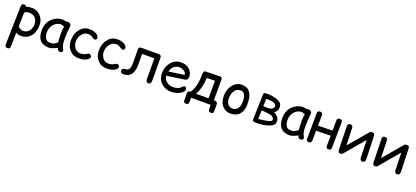

<svg xmlns="http://www.w3.org/2000/svg" viewBox="55 -1788 7191 3315"><g transform="rotate(20 3650.5 -130.0)"><path d="M110.4 278.8Q59.6 278.8 60.5 230L76.2 -476.6Q77.1 -529.8 129.4 -528.8Q154.8 -528.3 167 -500.5Q191.4 -519.5 281.2 -518.6Q368.2 -518.1 432.1 -448.7Q495.6 -380.9 495.6 -290Q496.1 -158.7 438.5 -86.9Q374 -6.8 279.3 0Q195.8 6.3 163.1 -26.4Q162.6 -26.9 161.6 -27.3L155.8 232.9Q154.8 278.8 110.4 278.8ZM170.4 -394.5 164.6 -141.6Q211.9 -88.9 266.6 -92.8Q338.9 -97.7 376 -152.8Q407.7 -199.2 408.7 -266.6Q409.7 -329.6 372.1 -376.5Q339.8 -416.5 277.3 -424.8Q210.9 -433.6 170.4 -394.5Z M780.8 27.3Q561.5 27.8 560.1 -207Q558.6 -359.9 660.6 -443.4Q777.8 -539.6 905.8 -499Q919.9 -511.2 949.7 -504.4Q1008.3 -491.2 997.1 -428.7Q985.8 -367.7 983.4 -220.7Q981.4 -103.5 1009.8 -54.7Q1051.3 16.6 998 27.3Q937 40 927.2 -24.4Q826.2 26.9 780.8 27.3ZM837.4 -70.8Q855 -77.1 898.4 -112.8Q880.9 -322.8 903.3 -401.9Q856 -431.6 804.2 -418.9Q768.1 -410.2 746.6 -394Q659.7 -331.1 655.3 -216.3Q656.7 -66.9 757.8 -60.1Q800.3 -57.1 837.4 -70.8Z M1442.4 -103Q1485.4 -131.8 1512.7 -85.9Q1528.8 -58.6 1487.3 -22Q1433.6 23.9 1318.4 23.4Q1227.5 22.9 1167.5 -35.2Q1092.8 -107.4 1092.8 -216.3Q1092.8 -336.4 1146 -413.1Q1210.4 -506.3 1310.1 -513.7Q1368.2 -518.1 1416 -502.4Q1475.1 -482.4 1494.6 -452.1Q1524.4 -405.3 1491.2 -381.3Q1468.3 -364.7 1420.9 -399.9Q1363.8 -442.4 1291.5 -419.4Q1251 -406.7 1218.3 -359.9Q1181.2 -306.2 1179.7 -236.8Q1178.2 -171.4 1217.8 -117.2Q1253.9 -68.8 1318.4 -66.4Q1384.8 -64 1442.4 -103Z M1956.1 -103Q1999 -131.8 2026.4 -85.9Q2042.5 -58.6 2001 -22Q1947.3 23.9 1832 23.4Q1741.2 22.9 1681.2 -35.2Q1606.4 -107.4 1606.4 -216.3Q1606.4 -336.4 1659.7 -413.1Q1724.1 -506.3 1823.7 -513.7Q1881.8 -518.1 1929.7 -502.4Q1988.8 -482.4 2008.3 -452.1Q2038.1 -405.3 2004.9 -381.3Q1981.9 -364.7 1934.6 -399.9Q1877.4 -442.4 1805.2 -419.4Q1764.6 -406.7 1731.9 -359.9Q1694.8 -306.2 1693.4 -236.8Q1691.9 -171.4 1731.4 -117.2Q1767.6 -68.8 1832 -66.4Q1898.4 -64 1956.1 -103Z M2601.1 -518.6Q2649.9 -517.1 2649.4 -465.8L2651.4 -51.3Q2651.9 18.6 2601.6 17.6Q2555.7 17.1 2555.2 -52.7L2553.2 -422.9H2328.1L2329.6 -229.5Q2331.5 13.2 2153.8 17.6Q2093.3 19 2087.4 -20.5Q2078.6 -77.1 2160.6 -79.1Q2236.8 -81.1 2235.4 -231L2232.9 -468.8Q2232.4 -520 2285.6 -518.6Q2290.5 -518.6 2294.4 -517.6Q2435.5 -517.6 2577.1 -518.1Q2582 -518.1 2586.9 -517.6Q2593.8 -518.6 2601.1 -518.6Z M2847.2 -211.4Q2849.6 -156.2 2897 -114.7Q2951.7 -66.4 3020 -66.9Q3119.6 -67.9 3153.8 -106Q3186.5 -142.6 3207.5 -147Q3231 -151.9 3240.7 -132.3Q3263.7 -86.9 3219.2 -47.4Q3141.1 22 3014.2 21Q2920.9 20 2851.1 -37.6Q2764.2 -108.9 2764.2 -231Q2764.2 -331.5 2818.8 -410.2Q2887.2 -508.3 2995.6 -515.1Q3108.4 -522 3171.9 -459.5Q3231.9 -400.9 3229.5 -326.2Q3227.5 -266.1 3175.3 -258.8ZM2857.9 -292 3145 -334Q3137.7 -376.5 3100.6 -400.4Q3057.6 -427.7 3009.3 -427.2Q2941.9 -427.2 2893.1 -367.2Q2871.6 -340.3 2857.9 -292Z M3718.3 -519.5Q3768.1 -520.5 3768.1 -473.6L3766.6 -94.7Q3771.5 -94.7 3776.9 -94.7Q3835.9 -94.7 3836.9 -45.9Q3836.9 -39.6 3835.9 -34.2Q3837.4 -24.4 3837.4 -12.2V80.1Q3837.4 128.4 3792.5 127.4Q3743.7 126.5 3743.2 84.5Q3742.7 41.5 3742.2 -1H3381.8V80.1Q3381.8 128.4 3336.9 127.4Q3288.1 126.5 3287.6 84.5L3286.6 -22.9Q3286.6 -26.4 3286.6 -29.8Q3285.2 -36.6 3285.2 -44.4Q3286.1 -95.2 3336.4 -95.2H3336.9Q3425.8 -208.5 3423.8 -451.7Q3423.8 -472.7 3430.2 -486.3Q3431.6 -505.4 3457.5 -511.2Q3465.8 -514.2 3476.6 -514.6Q3484.9 -515.1 3491.7 -513.7L3700.2 -517.1Q3708 -519.5 3718.3 -519.5ZM3519.5 -415Q3512.2 -225.1 3439.9 -95.2L3668.5 -94.7L3669.9 -418L3524.9 -415Q3522 -415 3519.5 -415Z M4141.6 -412.6Q4077.6 -411.1 4045.9 -368.2Q3997.1 -301.8 3997.1 -222.2Q3997.1 -145.5 4032.2 -107.4Q4068.4 -68.4 4115.2 -68.4Q4168.5 -68.4 4205.1 -107.4Q4243.7 -148.9 4244.1 -240.7Q4244.6 -414.6 4141.6 -412.6ZM4137.7 -512.2Q4335.4 -510.7 4335 -231Q4334.5 -111.8 4282.2 -49.8Q4223.6 24.9 4103.5 23.9Q4016.6 23.4 3956.1 -48.3Q3901.4 -113.3 3901.4 -231Q3901.4 -342.3 3966.8 -428.2Q4031.2 -513.2 4137.7 -512.2Z M4607.9 -427.2 4603 -291.5Q4738.8 -277.3 4775.9 -314.5Q4814.9 -353.5 4779.8 -392.6Q4754.4 -420.9 4664.6 -426.3ZM4567.9 -514.2Q4577.1 -514.2 4584.5 -512.2Q4618.2 -518.6 4682.6 -508.8Q4854.5 -483.9 4872.6 -402.3Q4891.1 -319.3 4832.5 -268.6Q4823.2 -260.7 4812 -253.9Q4833.5 -247.1 4845.7 -238.3Q4940.9 -169.9 4906.7 -79.1Q4887.2 -27.8 4767.6 2Q4657.7 28.8 4560.5 19.5Q4556.6 20 4551.8 20Q4515.1 19 4516.6 -24.4L4529.8 -476.6Q4531.2 -514.2 4567.9 -514.2ZM4640.6 -211.4Q4632.3 -210.9 4623.5 -210.4Q4611.3 -210 4601.1 -210.9L4597.2 -52.7Q4645.5 -55.7 4730 -70.8Q4806.2 -85 4820.8 -98.6Q4861.3 -139.6 4794.9 -185.1Q4777.8 -196.8 4656.2 -209.5Q4647.9 -210.4 4640.6 -211.4Z M5202.6 27.3Q4983.4 27.8 4981.9 -207Q4980.5 -359.9 5082.5 -443.4Q5199.7 -539.6 5327.6 -499Q5341.8 -511.2 5371.6 -504.4Q5430.2 -491.2 5418.9 -428.7Q5407.7 -367.7 5405.3 -220.7Q5403.3 -103.5 5431.6 -54.7Q5473.1 16.6 5419.9 27.3Q5358.9 40 5349.1 -24.4Q5248 26.9 5202.6 27.3ZM5259.3 -70.8Q5276.9 -77.1 5320.3 -112.8Q5302.7 -322.8 5325.2 -401.9Q5277.8 -431.6 5226.1 -418.9Q5189.9 -410.2 5168.5 -394Q5081.5 -331.1 5077.1 -216.3Q5078.6 -66.9 5179.7 -60.1Q5222.2 -57.1 5259.3 -70.8Z M5559.1 -537.6Q5609.4 -536.6 5608.9 -489.7L5606 -298.8Q5738.8 -300.8 5871.6 -302.7L5873 -491.7Q5873.5 -538.6 5920.9 -537.6Q5971.2 -536.6 5970.7 -489.7L5963.9 -18.1Q5963.4 27.8 5910.2 25.9Q5868.7 24.4 5869.1 -22L5870.6 -209.5L5605 -204.1Q5603.5 -111.3 5602.1 -18.1Q5601.6 27.8 5548.3 25.9Q5506.8 24.4 5507.3 -22L5511.2 -491.7Q5511.7 -538.6 5559.1 -537.6Z M6087.4 -40.5 6076.7 -460.4Q6075.7 -509.8 6120.6 -511.2Q6172.4 -512.7 6173.3 -463.4L6183.6 -144L6474.1 -485.8Q6483.9 -497.6 6494.6 -503.4Q6504.9 -510.7 6522 -511.2Q6573.7 -512.7 6574.7 -463.4L6588.4 -43.5Q6590.3 23.4 6541.5 24.9Q6490.7 26.4 6488.8 -40.5L6481 -353.5L6177.7 4.9Q6160.6 24.9 6127.4 24.9Q6088.9 24.4 6087.4 -40.5Z M6724.1 -40.5 6713.4 -460.4Q6712.4 -509.8 6757.3 -511.2Q6809.1 -512.7 6810.1 -463.4L6820.3 -144L7110.8 -485.8Q7120.6 -497.6 7131.3 -503.4Q7141.6 -510.7 7158.7 -511.2Q7210.4 -512.7 7211.4 -463.4L7225.1 -43.5Q7227.1 23.4 7178.2 24.9Q7127.4 26.4 7125.5 -40.5L7117.7 -353.5L6814.5 4.9Q6797.4 24.9 6764.2 24.9Q6725.6 24.4 6724.1 -40.5Z"/></g></svg>

Font: Comic Relief LRS
Style: Regular
Weight: 400
Designer: Jeff Davis
Foundry: Loudifier
Version: Version 1.0